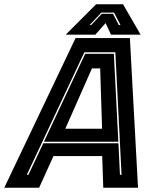

<svg xmlns="http://www.w3.org/2000/svg" viewBox="-67 -878 742 898"><path d="M-47 0 286.5 -700H540.5L578.5 0H416L411 -148H183L116 0ZM58.5 -60.5H66L135.5 -208H487L494 -60.5H501.5L472.5 -633.5H327.5ZM138.5 -215 331.5 -626.5H465.5L486.5 -215ZM238.5 -276H410.5L401.5 -558H363ZM382.5 -858H508.5L590.5 -716H452L427 -770L379 -716H240.5ZM407 -819 352 -761H359.5L409 -813.5H461.5L488.5 -761H496.5L466.5 -819Z"/></svg>

Font: Tourney ExtraBold
Style: Italic
Weight: 800
Italic angle: -12°
Version: Version 1.015